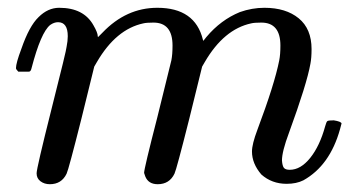

<svg xmlns="http://www.w3.org/2000/svg" viewBox="-20 -462 918 493"><path d="M108 11Q94 11 84 3.5Q74 -4 74 -17Q74 -30 112 -181Q151 -335 151 -342Q154 -357 154 -369Q154 -405 129 -405Q119 -405 109 -398Q85 -379 61 -287Q61 -286 60 -283.5Q59 -281 58.5 -280.5Q58 -280 57 -279Q56 -278 53.5 -278Q51 -278 49 -278Q47 -278 41 -278H27Q21 -284 21 -287Q21 -300 35 -337Q55 -395 79 -418Q103 -442 132 -442Q195 -442 220 -397Q231 -378 231 -369Q231 -367 232 -367L243 -378Q304 -442 384 -442Q481 -442 501 -360L502 -357L510 -367Q547 -411 596 -431Q627 -442 659 -442Q714 -442 747 -415Q780 -388 780 -336Q780 -313 777 -298Q768 -247 722 -121Q704 -73 704 -50Q705 -36 709 -31Q713 -26 724 -26Q752 -26 776.5 -56.5Q801 -87 815 -138Q818 -149 820.5 -151Q823 -153 837 -153Q856 -150 857 -145Q857 -144 853 -130Q827 -37 759 1Q741 10 716 10Q678 10 651 -14Q627 -42 627 -73Q627 -92 641 -129Q685 -246 697 -307Q700 -322 700 -345Q700 -404 651 -404Q633 -404 625 -402Q555 -387 506 -303L499 -291L466 -157Q433 -26 428 -16Q415 11 385 11Q361 11 353 -9L350 -18Q350 -29 384 -161L420 -307Q423 -322 423 -345Q423 -404 374 -404Q356 -404 348 -402Q278 -387 229 -303L222 -291L189 -157Q156 -26 151 -16Q138 11 108 11Z"/></svg>

Font: MathJax_Math
Style: Italic
Weight: 400
Version: Version 1.1